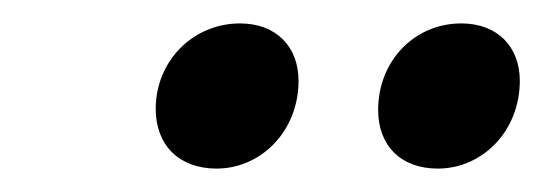

<svg xmlns="http://www.w3.org/2000/svg" viewBox="-20 -745 464 164"><path d="M165 -601C203 -601 235 -633 235 -676C235 -705 216 -725 185 -725C145 -725 113 -693 113 -652C113 -621 133 -601 165 -601ZM354 -601C392 -601 424 -633 424 -676C424 -705 405 -725 374 -725C334 -725 303 -693 303 -651C303 -621 322 -601 354 -601Z"/></svg>

Font: Arthouse Owned Medium
Style: Italic
Weight: 500
Italic angle: -10°
Designer: Jeremy Tribby
Foundry: Tribby Type
Version: Version 1.000;PS 001.000;hotconv 1.0.88;makeotf.lib2.5.64775